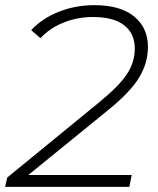

<svg xmlns="http://www.w3.org/2000/svg" viewBox="-32 -725 615 745"><path d="M78 -46H479L470 0H-12L-4 -36L354 -329Q432 -393 461.5 -439Q491 -485 491 -537Q491 -594 450.5 -626.5Q410 -659 328 -659Q269 -659 215 -637.5Q161 -616 125 -577L89 -608Q132 -654 196.5 -679.5Q261 -705 334 -705Q435 -705 488.5 -661Q542 -617 542 -543Q542 -481 508 -424.5Q474 -368 389 -299Z"/></svg>

Font: Idrija
Style: Italic
Weight: 300
Italic angle: -11.3°
Designer: Julieta Ulanovsky
Foundry: Julieta Ulanovsky
Version: Version 7.200